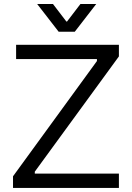

<svg xmlns="http://www.w3.org/2000/svg" viewBox="-20 -923 648 943"><path d="M522.5 -632.8H59.1V-703.1H564V-646ZM472.7 -646H564L134.3 -57.1H43.9ZM43.9 -57.1 83.5 -70.3H564V0H43.9ZM464.4 -633.3V-622.6H456.1V-633.3ZM150.9 -81.1V-70.3H141.1V-81.1ZM268.1 -767.1H307.6V-817.4H305.9L240.2 -903.3H162.6ZM375 -903.3 309.3 -817.4H307.6V-767.1H347.2L452.6 -903.3Z"/></svg>

Font: Wand UI Pro
Style: Regular
Weight: 400
Designer: Andreas Faust
Version: Version 1.003;FEAKit 1.0